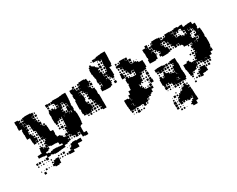

<svg xmlns="http://www.w3.org/2000/svg" viewBox="-115 -1258 2469 1997"><g transform="rotate(-30 1119.5 -260.0)"><path d="M651 -355V-329H655V-249H652V-222H648V-196H626V-188H618V-166H617V-113H649V-75H611V-80H586V-107H583V-161H582V-142H558V-161H557V-137H554V-110H526V-137H523V-139H495V-159H490V-144H470V-164H485V-170H466V-198H484V-201H467V-227H484V-230H466V-258H492V-292H493V-321H494V-350H496V-371H491V-353H469V-371H465V-349H438V-346H433V-321H407V-346H402V-375H401V-413H404V-435H401V-473H409V-495H431V-479H441V-493H459V-479H475V-469H493V-471H524V-497H523V-501H497V-525H491V-531H467V-557H491V-563H529V-562H579V-565H606V-568H654V-520H653V-491H651V-463H647V-437H644V-412H648V-376H643V-355ZM377 -98V-77H349V-75H322V-72H295V-69H245V-74H220V-83H199V-75H164V-50H136V-78H161V-102H128V-107H103V-109H75V-139H103V-141H127V-177H132V-202H168V-177H197V-197H217V-204H200V-224H217V-237H228V-256H247V-258H224V-285H223V-261H197V-287H221V-290H196V-317H193V-346H192V-371H187V-381H167V-407H185V-408H164V-462H158V-471H137V-495H134V-470H108V-466H132V-442H115V-436H132V-412H115V-400H126V-388H114V-399H112V-387H113V-376H132V-354H140V-319H165V-289H139V-286H162V-262H138V-285H135V-259H105V-285H101V-314H100V-341H67V-387H68V-399H65V-449H72V-464H40V-504H43V-524H40V-564H80V-554H100V-534H80V-529H105V-499H80V-498H104V-472H106V-498H131V-502H108V-526H131V-533H132V-562H159V-565H201V-564H230V-559H255V-529H230V-526H252V-502H229V-496H252V-472H230V-470H256V-445H261V-437H283V-411H263V-406H282V-385H291V-380H316V-353H319V-324H320V-300H326V-296H352V-252H348V-237H353V-214H390V-201H407V-178H414V-172H436V-198H464V-170H438V-167H463V-141H438V-106H416V-98ZM405 -559H435V-529H405ZM438 -556H462V-532H438ZM110 -554H130V-534H110ZM263 -551H277V-537H263ZM259 -525H281V-503H259ZM228 -524H225V-503H228ZM430 -524V-504H410V-524ZM475 -519H485V-509H475ZM586 -438H613V-463H610V-444H590V-464H609V-468H584V-492H579V-475H561V-493H578V-497H556V-468H527V-467H553V-441H532V-433H549V-415H532V-409H555V-381H584V-410H586ZM499 -473V-495H521V-473ZM264 -478V-490H276V-478ZM475 -489H485V-479H475ZM278 -446H262V-462H278ZM562 -462H578V-446H562ZM143 -461H157V-447H143ZM614 -412H616V-437H614ZM144 -430H156V-418H144ZM573 -427V-421H567V-427ZM291 -403H309V-385H291ZM579 -385H561V-403H579ZM145 -389V-399H155V-389ZM531 -378H553V-379H531ZM611 -355H617V-376H612V-378H587V-354H589V-375H611ZM526 -356V-373H524V-356ZM156 -358H144V-370H156ZM174 -358V-370H186V-358ZM159 -325H141V-343H159ZM189 -325H171V-343H189ZM442 -342H458V-326H442ZM472 -342H488V-326H472ZM412 -296V-312H428V-296ZM187 -311V-297H173V-311ZM456 -310V-298H444V-310ZM476 -300V-308H484V-300ZM463 -261H437V-287H463ZM189 -265H171V-283H189ZM429 -265H411V-283H429ZM487 -267H473V-281H487ZM494 -240H495V-256H494ZM189 -235H171V-253H189ZM203 -237V-251H217V-237ZM144 -250H156V-238H144ZM445 -249H455V-239H445ZM173 -221H187V-207H173ZM156 -208H144V-220H156ZM453 -217V-211H447V-217ZM295 -119V-116H322V-113H349V-111H364V-129H335V-154H330V-159H305V-162H293V-161H247V-169H225V-191H223V-171H203V-166H222V-142H203V-131H172V-113H199V-105H220V-114H245V-119ZM186 -190V-178H174V-190ZM424 -188V-180H416V-188ZM461 -135V-113H439V-135ZM580 -114H560V-134H580ZM502 -132H518V-116H502ZM474 -118V-130H486V-118ZM503 -81H521V-83H559V-45H521V-47H505V-9H455V-12H436V12H404V11H375V-19H404V-20H428V-22H408V-46H428V-56H434V-80H457V-87H503ZM41 -53H19V-75H41ZM49 -75H71V-53H49ZM83 -71H97V-57H83ZM127 -57H113V-71H127ZM424 -60H416V-68H424ZM393 -67V-61H387V-67ZM341 -23H319V-45H341ZM308 -26H292V-42H308ZM37 -27H23V-41H37ZM97 -27H83V-41H97ZM173 -27V-41H187V-27ZM277 -27H263V-41H277ZM56 -38H64V-30H56ZM154 -30H146V-38H154ZM117 -37H123V-31H117ZM197 -17H221V-23H259V15H256V42H233V49H187V38H168V14H187V4H172V-12H188V3H197ZM369 5H351V-13H369ZM307 3H293V-11H307ZM276 2H264V-10H276ZM336 2H324V-10H336ZM122 -6V-2H118V-6ZM99 35H81V17H99ZM35 31H25V21H35ZM125 31H115V21H125ZM63 23V29H57V23ZM153 29H147V23H153ZM72 68H48V44H72Z M946 -404V-382H952V-310H951V-292H952V-220H910V-231H891V-251H910V-260H890V-282H910V-284H884V-311H882V-290H860V-312H881V-320H860V-342H881V-347H857V-371H851V-381H831V-401H848V-412H832V-430H848V-441H831V-461H848V-463H823V-486H820V-472H802V-490H816V-497H797V-525H816V-527H797V-555H820V-561H801V-581H821V-562H823V-589H851V-591H891V-585H915V-560H920V-524H944V-498H918V-522H912V-500H894V-494H914V-470H920V-464H944V-438H948V-404ZM806 -344H824V-318H828V-284H804V-281H821V-261H801V-278H797V-255H735V-279H733V-259H709V-282H702V-320H705V-338H698V-384H699V-413H700V-442H708V-462H702V-500H707V-520H700V-562H740V-582H762V-560H742V-554H764V-529H769V-526H796V-496H769V-493H793V-469H769V-467H797V-442H802V-400H794V-378H798V-356H802V-370H820V-352H806ZM776 -576H786V-566H776ZM771 -551H791V-531H771ZM922 -550H940V-532H922ZM890 -519H889V-504H890ZM938 -488V-474H924V-488ZM804 -458H818V-444H804ZM851 -444H853V-458H851ZM815 -425V-417H807V-425ZM837 -357V-365H845V-357ZM852 -320H830V-342H852ZM851 -311V-291H831V-311ZM853 -259H829V-283H853ZM880 -262H862V-280H880ZM791 -231H771V-251H791ZM849 -233H833V-249H849ZM879 -233H863V-249H879ZM758 -234H744V-248H758ZM816 -236H806V-246H816Z M1128 -459V-473H1141V-483H1122V-509H1141V-510H1119V-542H1142V-548H1127V-564H1143V-549H1146V-575H1148V-596H1145V-636H1148V-663H1151V-680H1145V-666H1125V-683H1112V-691H1090V-721H1112V-729H1139V-732H1166V-735H1224V-677H1223V-648H1220V-642H1221V-590H1214V-567H1184V-549H1188V-520H1189V-472H1180V-451H1150V-472H1142V-459ZM1061 -720H1089V-692H1061ZM1040 -711H1050V-701H1040ZM1094 -479H1118V-457H1126V-415H1120V-391H1099V-382H1051V-383H1022V-386H995V-426H1005V-446H1025V-429H1029V-449H1028V-478H1027V-479H998V-513H1002V-537H996V-563H992V-588H987V-644H993V-668H1006V-685H1024V-668H1037V-657H1056V-640H1069V-627H1086V-605H1069V-595H1084V-577H1067V-571H1090V-515H1093V-538H1117V-514H1094V-508H1117V-484H1094ZM1100 -671V-681H1110V-671ZM1115 -636H1095V-656H1115ZM1126 -655H1144V-637H1126ZM1118 -603H1092V-629H1118ZM1141 -622V-610H1129V-622ZM1095 -596H1115V-576H1095ZM1145 -576H1125V-596H1145ZM1520 -461V-433H1522V-379H1510V-361H1483V-358H1448V-333H1423V-328H1419V-302H1400V-300H1419V-272H1400V-262H1411V-250H1399V-261H1385V-246H1365V-261H1361V-243H1362V-224H1367V-234H1383V-218H1373V-212H1391V-191H1400V-182H1451V-150H1450V-121H1429V-112H1415V-96H1395V-108H1391V-90H1366V-85H1362V-59H1333V-58H1328V-33H1302V-58H1297V-62H1272V-59H1238V-62H1213V-58H1177V-60H1149V-87H1146V-114H1143V-143H1142V-189H1188V-181H1207V-214H1230V-251H1260V-281H1263V-308H1270V-324H1263V-368H1271V-389H1238V-423H1241V-450H1269V-423H1272V-390H1299V-368H1307V-367H1336V-361H1387V-364H1389V-421H1363V-418H1357V-394H1333V-418H1327V-440H1325V-426H1305V-446H1319V-452H1301V-480H1299V-505H1297V-484H1273V-508H1294V-509H1268V-513H1242V-539H1268V-543H1294V-547H1300V-571H1360V-546H1362V-569H1388V-543H1365V-540H1389V-512H1391V-488H1395V-506H1415V-486H1397V-482H1415V-486H1455V-476H1475V-461ZM1246 -565H1264V-547H1246ZM1112 -563V-549H1098V-563ZM1278 -563H1292V-549H1278ZM1392 -539H1418V-513H1392ZM1246 -505H1264V-487H1246ZM1429 -502H1441V-490H1429ZM1462 -499H1468V-493H1462ZM1004 -477H1026V-455H1004ZM1091 -477V-461H1092V-477ZM1275 -476H1295V-456H1275ZM1263 -474V-458H1247V-474ZM1293 -444V-428H1277V-444ZM1159 -430V-442H1171V-430ZM1140 -431H1130V-441H1140ZM1178 -393H1152V-419H1178ZM1364 -417H1386V-395H1364ZM1295 -396H1275V-416H1295ZM1308 -413H1322V-399H1308ZM1322 -369H1308V-383H1322ZM1382 -383V-369H1368V-383ZM1342 -373V-379H1348V-373ZM1447 -360H1423V-359H1447ZM1486 -337V-355H1504V-337ZM1458 -353H1472V-339H1458ZM1509 -302H1481V-330H1509ZM1427 -324H1443V-308H1427ZM1467 -318V-314H1463V-318ZM1485 -276V-296H1505V-276ZM1427 -294H1443V-278H1427ZM1473 -278H1457V-294H1473ZM1507 -244H1483V-268H1507ZM1476 -245H1454V-267H1476ZM1430 -251V-261H1440V-251ZM1512 -209H1478V-243H1512ZM1471 -232V-220H1459V-232ZM1478 -183H1452V-209H1478ZM1441 -190H1429V-202H1441ZM1409 -200V-192H1401V-200ZM1478 -153H1452V-179H1478ZM1230 -153V-154H1213V-178H1210V-153ZM1187 -120V-118H1207V-94H1211V-119H1208V-120ZM1226 -92H1213V-90H1226ZM1382 -69H1368V-83H1382ZM1176 -35H1154V-57H1176ZM1216 -37V-55H1234V-37ZM1203 -38H1187V-54H1203ZM1352 -39H1338V-53H1352ZM1281 -42V-50H1289V-42ZM1253 -44V-48H1257V-44ZM1239 -2H1211V-30H1239ZM1293 -8H1277V-24H1293ZM1262 -9H1248V-23H1262ZM1201 -10H1189V-22H1201ZM1169 -12H1161V-20H1169Z M1686 -487H1668V-513H1664V-547H1689V-552H1691V-580H1720V-581H1762V-577H1788V-513H1762V-509H1761V-493H1762V-509H1780V-491H1764V-487H1788V-460H1791V-453H1814V-427H1818V-393H1794V-387H1765V-386H1717V-397H1698V-423H1717V-433H1704V-447H1718V-434H1723V-447H1718V-455H1696V-475H1689V-462H1673V-478H1686ZM2206 -361V-341H2212V-269H2210V-241H2203V-218H2187V-216H2207V-184H2177V-154H2147V-124H2115V-155H2091V-153H2114V-127H2088V-150H2087V-124H2055V-150H2051V-152H2023V-157H1998V-183H2017V-189H2000V-211H2017V-223H2004V-237H2018V-224H2024V-247H2051V-249H2030V-271H2044V-280H2031V-300H2044V-305H2026V-335H2047V-342H2033V-358H2049V-344H2055V-362H2053V-364H2031V-360H1991V-363H1964V-386H1957V-394H1935V-423H1910V-421H1903V-398H1879V-421H1872V-429H1850V-451H1865V-455H1846V-483H1844V-509H1843V-488H1819V-512H1813V-518H1789V-542H1813V-548H1840V-551H1846V-575H1875V-576H1907V-549H1908V-573H1934V-547H1910V-543H1934V-517H1910V-516H1937V-492H1942V-509H1960V-491H1943V-485H1963V-488H1999V-467H2004V-477H2018V-464H2032V-479H2050V-464H2055V-486H2056V-513H2054V-515H2026V-543H2024V-547H2001V-540H1965V-516H1937V-544H1961V-546H1937V-574H1961V-580H2001V-573H2024V-577H2058V-547H2080V-551H2107V-554H2155V-525H2186V-475H2180V-455H2206V-428H2209V-399H2210V-361ZM1644 -387H1598V-388H1569V-432H1577V-452H1573V-488H1574V-509H1570V-551H1607V-574H1635V-546H1612V-544H1635V-518H1639V-513H1664V-487H1639V-483H1664V-460H1671V-420H1667V-394H1644ZM1792 -569H1810V-551H1792ZM1673 -552V-568H1689V-552ZM1824 -567H1838V-553H1824ZM1646 -565H1656V-555H1646ZM1640 -541H1662V-519H1640ZM1972 -539H1990V-521H1972ZM2007 -534H2015V-526H2007ZM1791 -510H1811V-490H1791ZM2031 -510H2051V-490H2031ZM2089 -362H2087V-344H2089V-362H2113V-339H2117V-364H2142V-369H2149V-392H2172V-393H2144V-397H2118V-423H2144V-427H2147V-451H2142V-475H2139V-462H2123V-478H2136V-486H2117V-506H2113V-488H2089V-509H2086V-486H2087V-484H2115V-456H2087V-424H2068V-422H2083V-398H2089V-396H2117V-364H2089ZM1986 -495H1976V-505H1986ZM2013 -498H2009V-502H2013ZM1637 -482V-463H1638V-482ZM1842 -459H1820V-481H1842ZM1807 -476V-464H1795V-476ZM2175 -451V-428H2176V-451ZM1823 -432V-448H1839V-432ZM2124 -447H2138V-433H2124ZM1675 -434V-446H1687V-434ZM2106 -435H2096V-445H2106ZM1841 -400H1821V-420H1841ZM1911 -400V-420H1931V-400ZM1854 -417H1868V-403H1854ZM2104 -407H2098V-413H2104ZM2121 -370V-390H2141V-370ZM2004 -357H2018V-343H2004ZM1823 -165H1826V-138H1829V-82H1820V-61H1782V-65H1758V-63H1724V-64H1695V-92H1694V-67H1668V-93H1664V-114H1663V-98H1639V-120H1631V-121H1612V-120H1631V-100H1611V-119H1603V-98H1579V-119H1570V-191H1578V-213H1604V-191H1612V-186H1626V-193H1614V-207H1628V-195H1632V-219H1640V-241H1662V-219H1670V-214H1695V-196H1704V-207H1718V-193H1707V-190H1731V-184H1752V-219H1755V-246H1776V-253H1764V-267H1778V-255H1780V-272H1753V-308H1780V-311H1822V-255H1826V-205H1824V-177H1823ZM1694 -303V-277H1670V-271H1663V-248H1639V-271H1636V-245H1606V-271H1602V-274H1575V-306H1602V-309H1670V-303ZM1698 -303H1724V-277H1698ZM1731 -300H1751V-280H1731ZM2017 -296V-284H2005V-296ZM1692 -271V-249H1670V-271ZM1700 -271H1722V-249H1700ZM2022 -249H2000V-271H2022ZM1581 -270H1601V-250H1581ZM1973 -268H1989V-252H1973ZM1734 -253V-267H1748V-253ZM2052 -250H2053V-263H2052ZM1720 -239V-221H1702V-239ZM1732 -239H1750V-221H1732ZM1598 -237V-223H1584V-237ZM1686 -235V-225H1676V-235ZM1624 -233V-227H1618V-233ZM1964 -117V-97H1939V-92H1912V-89H1908V-63H1874V-89H1870V-116H1867V-139H1860V-201H1906V-215H1936V-195H1946V-184H1965V-163H1966V-185H1996V-155H1974V-154H1995V-126H1974V-117ZM1749 -208V-192H1733V-208ZM1986 -205V-195H1976V-205ZM1776 -156V-157H1758V-181H1755V-157H1758V-156ZM2001 -150H2021V-130H2001ZM2051 -130H2031V-150H2051ZM1729 -97H1757V-123H1734V-121H1752V-99H1730V-117H1729ZM2091 -100V-120H2111V-100ZM2141 -100H2121V-120H2141ZM2080 -101H2062V-119H2080ZM2019 -118V-102H2003V-118ZM1988 -117V-103H1974V-117ZM2037 -106V-114H2045V-106ZM2028 -95H2056V-70H2061V-30H2035V-26H1997V-4H1965V-33H1964V-67H1987V-72H1973V-88H1989V-74H1994V-97H2028ZM1773 -96H1758V-95H1773ZM1606 -65H1576V-95H1606ZM1633 -68H1609V-92H1633ZM2112 -69H2090V-91H2112ZM2080 -71H2062V-89H2080ZM1914 -73V-87H1928V-73ZM1646 -85H1656V-75H1646ZM1670 -61H1692V-39H1670ZM1700 -61H1722V-39H1700ZM1731 -60H1751V-40H1731ZM1762 -41V-59H1780V-41ZM1900 -41H1882V-59H1900ZM1959 -58V-42H1943V-58ZM1614 -43V-57H1628V-43ZM1587 -54H1595V-46H1587ZM1655 -54V-46H1647V-54ZM1798 -47V-53H1804V-47ZM1818 112H1819V139H1822V181H1796V215H1746V198H1733V182H1746V165H1762V151H1780V139H1783V118H1771V121H1780V139H1762V130H1755V144H1727V130H1719V138H1703V125H1691V140H1671V120H1686V119H1665V144H1637V117H1634V83H1659V78H1643V62H1659V48H1673V32H1689V40H1692V21H1719V18H1724V-7H1750V-11H1758V-33H1784V-11H1792V-2H1813V22H1792V27H1814V53H1794V54H1817V83H1818ZM1962 -9H1940V-31H1962ZM1929 -12H1913V-28H1929ZM1808 -13H1794V-27H1808ZM1706 -25H1716V-15H1706ZM1746 -25V-15H1736V-25ZM1887 -16V-24H1895V-16ZM1900 19H1882V1H1900ZM1657 16H1645V4H1657ZM1716 15H1706V5H1716ZM1633 52H1609V28H1633ZM1643 48V32H1659V48ZM1594 37V43H1588V37ZM1599 78H1583V62H1599ZM1618 73V67H1624V73ZM1605 114H1577V86H1605ZM1626 105H1616V95H1626ZM1604 143H1578V117H1604ZM1628 137H1614V123H1628ZM1603 172H1579V148H1603ZM1628 167H1614V153H1628ZM1647 164V156H1655V164ZM1630 199H1612V181H1630ZM1660 199H1642V181H1660ZM1684 193H1678V187H1684Z"/></g></svg>

Font: Rubik-Storm
Style: Regular
Weight: 400
Designer: NaN (generative design), Hubert & Fischer (Rubik source font outlines)
Foundry: NaN, Hubert & Fischer
Version: Version 1.000